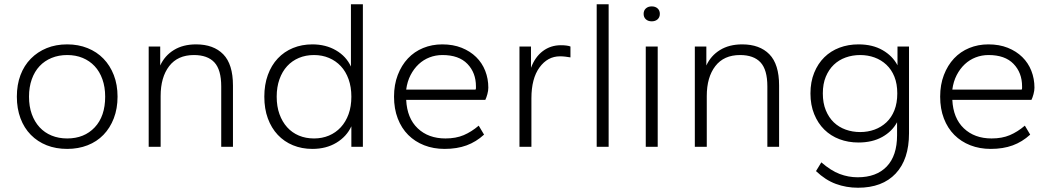

<svg xmlns="http://www.w3.org/2000/svg" viewBox="-20 -688 4928 900"><path d="M295 10Q242 10 199 -7Q156 -24 124.5 -56Q93 -88 76 -133.5Q59 -179 59 -235Q59 -291 76 -336Q93 -381 124.5 -413Q156 -445 199 -462.5Q242 -480 295 -480Q347 -480 390.5 -462.5Q434 -445 465 -413Q496 -381 513.5 -336Q531 -291 531 -235Q531 -179 513.5 -133.5Q496 -88 465 -56Q434 -24 390.5 -7Q347 10 295 10ZM295 -39Q375 -39 424 -91Q473 -143 473 -235Q473 -280 460 -316.5Q447 -353 423.5 -378Q400 -403 367.5 -416.5Q335 -430 295 -430Q255 -430 222 -416.5Q189 -403 165.5 -378Q142 -353 129 -316.5Q116 -280 116 -235Q116 -189 129 -153Q142 -117 165.5 -91.5Q189 -66 222 -52.5Q255 -39 295 -39Z M1017 0V-283Q1017 -361 985 -395.5Q953 -430 889 -430Q813 -430 773 -378Q733 -326 733 -238V0H677V-470H731V-381Q752 -427 795 -453.5Q838 -480 899 -480Q981 -480 1026.5 -433.5Q1072 -387 1072 -287V0Z M1444 10Q1395 10 1353.5 -7Q1312 -24 1282 -56Q1252 -88 1235.5 -133Q1219 -178 1219 -235Q1219 -291 1235.5 -336.5Q1252 -382 1282 -414Q1312 -446 1353.5 -463Q1395 -480 1444 -480Q1507 -480 1555 -452Q1603 -424 1625 -376V-668H1681V0H1627V-96Q1605 -48 1557 -19Q1509 10 1444 10ZM1452 -39Q1490 -39 1522 -52.5Q1554 -66 1577.5 -91.5Q1601 -117 1614 -153Q1627 -189 1627 -235Q1627 -280 1614 -316.5Q1601 -353 1577.5 -378Q1554 -403 1522 -416.5Q1490 -430 1452 -430Q1413 -430 1381 -416.5Q1349 -403 1326 -378Q1303 -353 1290 -316.5Q1277 -280 1277 -235Q1277 -189 1290 -153Q1303 -117 1326 -91.5Q1349 -66 1381 -52.5Q1413 -39 1452 -39Z M2064 10Q2012 10 1968.5 -7Q1925 -24 1893.5 -55.5Q1862 -87 1844.5 -132.5Q1827 -178 1827 -235Q1827 -291 1844.5 -336.5Q1862 -382 1892 -414Q1922 -446 1963.5 -463Q2005 -480 2053 -480Q2104 -480 2144 -464Q2184 -448 2212 -420.5Q2240 -393 2254.5 -356Q2269 -319 2269 -277Q2269 -263 2264.5 -246.5Q2260 -230 2255 -220H1884Q1888 -134 1938 -86.5Q1988 -39 2068 -39Q2117 -39 2153.5 -54.5Q2190 -70 2224 -99L2249 -57Q2212 -23 2167 -6.5Q2122 10 2064 10ZM2054 -430Q2022 -430 1993.5 -419Q1965 -408 1942.5 -387Q1920 -366 1904.5 -336Q1889 -306 1884 -268H2209Q2211 -271 2211 -275Q2211 -279 2211 -283Q2211 -347 2171 -388.5Q2131 -430 2054 -430Z M2415 0V-470H2469V-370Q2488 -421 2524.5 -448.5Q2561 -476 2609 -476Q2623 -476 2635 -474.5Q2647 -473 2654 -470V-419Q2642 -421 2630 -422.5Q2618 -424 2605 -424Q2547 -424 2509 -372Q2471 -320 2471 -227V0Z M2777 0V-668H2833V0Z M3007 0V-470H3063V0ZM3035 -588Q3018 -588 3007.5 -597.5Q2997 -607 2997 -623Q2997 -639 3007.5 -648.5Q3018 -658 3035 -658Q3052 -658 3062.5 -648.5Q3073 -639 3073 -623Q3073 -607 3062.5 -597.5Q3052 -588 3035 -588Z M3577 0V-283Q3577 -361 3545 -395.5Q3513 -430 3449 -430Q3373 -430 3333 -378Q3293 -326 3293 -238V0H3237V-470H3291V-381Q3312 -427 3355 -453.5Q3398 -480 3459 -480Q3541 -480 3586.5 -433.5Q3632 -387 3632 -287V0Z M4004 -20Q3956 -20 3915 -35.5Q3874 -51 3844 -80.5Q3814 -110 3796.5 -153Q3779 -196 3779 -250Q3779 -304 3796.5 -347Q3814 -390 3844 -419.5Q3874 -449 3915 -464.5Q3956 -480 4004 -480Q4070 -480 4117 -453Q4164 -426 4187 -382V-470H4241V-63Q4241 59 4178.5 125.5Q4116 192 4002 192Q3947 192 3898 174Q3849 156 3805 114L3830 73Q3875 112 3916 127.5Q3957 143 4000 143Q4088 143 4136.5 92.5Q4185 42 4185 -54V-115Q4162 -72 4115.5 -46Q4069 -20 4004 -20ZM4012 -69Q4048 -69 4079.5 -80.5Q4111 -92 4135 -114.5Q4159 -137 4172.5 -171Q4186 -205 4186 -250Q4186 -295 4172.5 -328.5Q4159 -362 4135 -384.5Q4111 -407 4079.5 -418.5Q4048 -430 4012 -430Q3976 -430 3944 -418.5Q3912 -407 3888.5 -384.5Q3865 -362 3851 -328.5Q3837 -295 3837 -250Q3837 -205 3851 -171Q3865 -137 3888.5 -114.5Q3912 -92 3944 -80.5Q3976 -69 4012 -69Z M4624 10Q4572 10 4528.5 -7Q4485 -24 4453.5 -55.5Q4422 -87 4404.5 -132.5Q4387 -178 4387 -235Q4387 -291 4404.5 -336.5Q4422 -382 4452 -414Q4482 -446 4523.5 -463Q4565 -480 4613 -480Q4664 -480 4704 -464Q4744 -448 4772 -420.5Q4800 -393 4814.5 -356Q4829 -319 4829 -277Q4829 -263 4824.5 -246.5Q4820 -230 4815 -220H4444Q4448 -134 4498 -86.5Q4548 -39 4628 -39Q4677 -39 4713.5 -54.5Q4750 -70 4784 -99L4809 -57Q4772 -23 4727 -6.5Q4682 10 4624 10ZM4614 -430Q4582 -430 4553.5 -419Q4525 -408 4502.5 -387Q4480 -366 4464.5 -336Q4449 -306 4444 -268H4769Q4771 -271 4771 -275Q4771 -279 4771 -283Q4771 -347 4731 -388.5Q4691 -430 4614 -430Z"/></svg>

Font: Celebes Light
Style: Regular
Weight: 300
Designer: Anugrah Pasau
Foundry: Lafontype
Version: Version 1.000; ttfautohint (v1.8.4)